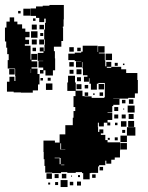

<svg xmlns="http://www.w3.org/2000/svg" viewBox="-31 -755 596 773"><path d="M130 -459V-473H143V-483H124V-509H143V-510H121V-542H144V-548H129V-564H145V-549H148V-575H150V-596H147V-636H150V-663H153V-680H147V-666H127V-683H114V-691H92V-721H114V-729H141V-732H168V-735H226V-677H225V-648H222V-642H223V-590H216V-567H186V-549H190V-520H191V-472H182V-451H152V-472H144V-459ZM63 -720H91V-692H63ZM42 -711H52V-701H42ZM96 -479H120V-457H128V-415H122V-391H101V-382H53V-383H24V-386H-3V-426H7V-446H27V-429H31V-449H30V-478H29V-479H0V-513H4V-537H-2V-563H-6V-588H-11V-644H-5V-668H8V-685H26V-668H39V-657H58V-640H71V-627H88V-605H71V-595H86V-577H69V-571H92V-515H95V-538H119V-514H96V-508H119V-484H96ZM102 -671V-681H112V-671ZM117 -636H97V-656H117ZM128 -655H146V-637H128ZM120 -603H94V-629H120ZM143 -622V-610H131V-622ZM97 -596H117V-576H97ZM147 -576H127V-596H147ZM522 -461V-433H524V-379H512V-361H485V-358H450V-333H425V-328H421V-302H402V-300H421V-272H402V-262H413V-250H401V-261H387V-246H367V-261H363V-243H364V-224H369V-234H385V-218H375V-212H393V-191H402V-182H453V-150H452V-121H431V-112H417V-96H397V-108H393V-90H368V-85H364V-59H335V-58H330V-33H304V-58H299V-62H274V-59H240V-62H215V-58H179V-60H151V-87H148V-114H145V-143H144V-189H190V-181H209V-214H232V-251H262V-281H265V-308H272V-324H265V-368H273V-389H240V-423H243V-450H271V-423H274V-390H301V-368H309V-367H338V-361H389V-364H391V-421H365V-418H359V-394H335V-418H329V-440H327V-426H307V-446H321V-452H303V-480H301V-505H299V-484H275V-508H296V-509H270V-513H244V-539H270V-543H296V-547H302V-571H362V-546H364V-569H390V-543H367V-540H391V-512H393V-488H397V-506H417V-486H399V-482H417V-486H457V-476H477V-461ZM248 -565H266V-547H248ZM114 -563V-549H100V-563ZM280 -563H294V-549H280ZM394 -539H420V-513H394ZM248 -505H266V-487H248ZM431 -502H443V-490H431ZM464 -499H470V-493H464ZM6 -477H28V-455H6ZM93 -477V-461H94V-477ZM277 -476H297V-456H277ZM265 -474V-458H249V-474ZM295 -444V-428H279V-444ZM161 -430V-442H173V-430ZM142 -431H132V-441H142ZM180 -393H154V-419H180ZM366 -417H388V-395H366ZM297 -396H277V-416H297ZM310 -413H324V-399H310ZM324 -369H310V-383H324ZM384 -383V-369H370V-383ZM344 -373V-379H350V-373ZM449 -360H425V-359H449ZM488 -337V-355H506V-337ZM460 -353H474V-339H460ZM511 -302H483V-330H511ZM429 -324H445V-308H429ZM469 -318V-314H465V-318ZM487 -276V-296H507V-276ZM429 -294H445V-278H429ZM475 -278H459V-294H475ZM509 -244H485V-268H509ZM478 -245H456V-267H478ZM432 -251V-261H442V-251ZM514 -209H480V-243H514ZM473 -232V-220H461V-232ZM480 -183H454V-209H480ZM443 -190H431V-202H443ZM411 -200V-192H403V-200ZM480 -153H454V-179H480ZM232 -153V-154H215V-178H212V-153ZM189 -120V-118H209V-94H213V-119H210V-120ZM228 -92H215V-90H228ZM384 -69H370V-83H384ZM178 -35H156V-57H178ZM218 -37V-55H236V-37ZM205 -38H189V-54H205ZM354 -39H340V-53H354ZM283 -42V-50H291V-42ZM255 -44V-48H259V-44ZM241 -2H213V-30H241ZM295 -8H279V-24H295ZM264 -9H250V-23H264ZM203 -10H191V-22H203ZM171 -12H163V-20H171Z"/></svg>

Font: Rubik-Storm
Style: Regular
Weight: 400
Designer: NaN (generative design), Hubert & Fischer (Rubik source font outlines)
Foundry: NaN, Hubert & Fischer
Version: Version 1.000